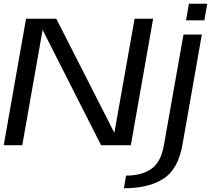

<svg xmlns="http://www.w3.org/2000/svg" viewBox="-21 -775 1142 1025"><path d="M-1 0 118 -675H279.5L589.5 -66L697.5 -675H796.5L677.5 0H518.5L206.5 -615.5L98 0ZM640.5 230 652 162.5Q735 162.5 786.5 126.8Q838 91 854 0.5L958.5 -590.5H1056.5L953 -2Q930 128.5 851.5 179.2Q773 230 640.5 230ZM987.5 -755H1085.5L1070 -666.5H972Z"/></svg>

Font: Anybody ExtraExpanded Regular
Style: Italic
Weight: 400
Width: 8
Italic angle: -10°
Designer: Tyler Finck
Foundry: Etcetera Type Company
Version: Version 1.010; ttfautohint (v1.8.3) -l 8 -r 50 -G 200 -x 14 